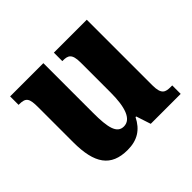

<svg xmlns="http://www.w3.org/2000/svg" viewBox="-134 -696 866 866"><g transform="rotate(-45 299.5 -263.0)"><path d="M228 10C290 10 331 -16 358 -70H362L385 0H576V-54H566C534 -54 513 -59 513 -117V-536H303V-482H306C338 -482 357 -476 357 -419V-228C357 -136 338 -77 291 -77C247 -77 236 -125 236 -219V-536H24V-482H27C71 -482 79 -468 79 -411V-188C79 -53 122 10 228 10Z"/></g></svg>

Font: Noto Serif Devanagari Condensed ExtraBold
Style: Regular
Weight: 800
Width: 3
Designer: Universal Thirst, Indian Type Foundry and the Monotype Design Team
Foundry: Monotype Imaging Inc.
Version: Version 2.004